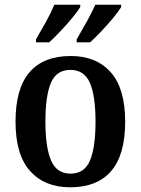

<svg xmlns="http://www.w3.org/2000/svg" viewBox="-20 -786 599 816"><path d="M278 10Q170 10 108 -59Q46 -128 46 -269Q46 -410 105.5 -479Q165 -548 281 -548Q389 -548 450.5 -479Q512 -410 512 -269Q512 -128 452.5 -59Q393 10 278 10ZM280 -48Q339 -48 362.5 -104Q386 -160 386 -269Q386 -379 362 -434Q338 -489 279 -489Q220 -489 196.5 -434Q173 -379 173 -269Q173 -160 197 -104Q221 -48 280 -48ZM306 -619Q326 -653 348 -692.5Q370 -732 385 -766H495V-756Q485 -739 461.5 -710.5Q438 -682 411 -653.5Q384 -625 363 -606H306ZM133 -619Q153 -653 175 -692.5Q197 -732 211 -766H321V-756Q311 -739 287.5 -710.5Q264 -682 237 -653.5Q210 -625 189 -606H133Z"/></svg>

Font: Noto Serif Tamil SemiCondensed SemiBold
Style: Italic
Weight: 600
Width: 4
Italic angle: -12°
Designer: Indian Type Foundry, Tom Grace, and the Monotype Design Team
Foundry: Monotype Imaging Inc.
Version: Version 2.003; ttfautohint (v1.8.4.7-5d5b)